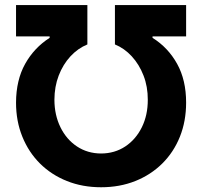

<svg xmlns="http://www.w3.org/2000/svg" viewBox="-20 -748 819 777"><path d="M44.9 -332.6Q45.2 -423.8 81.7 -489.4Q118.3 -554.9 180.9 -594.9V-600.8H44.9V-727.5H333.6V-568.2Q295.2 -552.5 265 -519.9Q234.9 -487.2 217.6 -442.3Q200.4 -397.5 200.2 -344.3Q200.4 -282.4 224.6 -233.1Q248.7 -183.8 291.4 -155.4Q334 -127.1 389.1 -126.8Q444.4 -127.1 487.1 -155.4Q529.8 -183.8 554.1 -233.1Q578.3 -282.4 578.1 -344.3Q578.3 -397.5 560.8 -442.3Q543.4 -487.2 513.4 -519.9Q483.5 -552.5 445.1 -568.2V-727.5H733.2V-600.8H597.3V-594.9Q660.3 -555.5 696.8 -489.6Q733.3 -423.8 733.2 -332.6Q733.2 -257.6 708.1 -194.9Q682.9 -132.1 636.7 -86.3Q590.5 -40.5 527.6 -15.4Q464.6 9.8 389.1 9.8Q313.8 9.8 250.8 -15.4Q187.9 -40.5 141.8 -86.3Q95.8 -132.1 70.4 -194.9Q44.9 -257.6 44.9 -332.6Z"/></svg>

Font: Inter V
Style: 
Weight: 400
Designer: Rasmus Andersson
Foundry: rsms
Version: Version 4.000;git-a3f224843